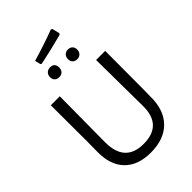

<svg xmlns="http://www.w3.org/2000/svg" viewBox="-283 -1080 1193 1193"><g transform="rotate(-45 313.0 -483.5)"><path d="M407 -974 416 -970 428 -921 423 -912Q309 -882 217 -863L209 -868L200 -905Q321 -941 407 -974ZM363.5 -799Q375 -811 394 -811Q413 -811 424 -800Q435 -789 435 -770Q435 -751 423.5 -739Q412 -727 393 -727Q374 -727 363 -738Q352 -749 352 -768Q352 -787 363.5 -799ZM237 -811Q277 -811 277 -770Q277 -750 265.5 -738.5Q254 -727 235 -727Q216 -727 205 -738Q194 -749 194 -768Q194 -787 206 -799Q218 -811 237 -811ZM552 -641 551 -315 550 -243Q552 -125 488 -59Q424 7 306 7Q193 7 132.5 -56Q72 -119 74 -234L75 -321L74 -641H153L150 -244Q148 -63 312 -63Q478 -63 476 -234L472 -641Z"/></g></svg>

Font: Alegreya Sans SC
Style: Regular
Weight: 400
Designer: Juan Pablo del Peral
Foundry: Huerta Tipografica
Version: Version 2.007